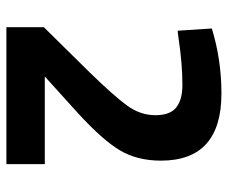

<svg xmlns="http://www.w3.org/2000/svg" viewBox="-76 -636 712 600"><g transform="rotate(90 280.0 -336.0)"><path d="M493 0H65V-117L206 -260Q281 -337 310.5 -378Q340 -419 340 -465.5Q340 -512 315.5 -531Q291 -550 246 -550Q179 -550 100 -538L76 -535L69 -642Q167 -672 272 -672Q482 -672 482 -483Q482 -409 450 -355Q418 -301 334 -224L219 -120H493Z"/></g></svg>

Font: Titillium Web
Style: Bold
Weight: 700
Version: Version 1.001;PS 57.000;hotconv 1.0.70;makeotf.lib2.5.55311